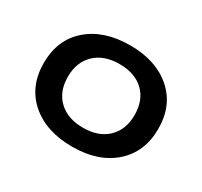

<svg xmlns="http://www.w3.org/2000/svg" viewBox="-87 -851 620 588"><g transform="rotate(30 223.0 -557.0)"><path d="M223.1 -377.9Q130.9 -377.9 75.4 -426.3Q20 -474.6 20 -557.1Q20 -639.6 75.4 -687.7Q130.9 -735.8 223.1 -735.8Q314.5 -735.8 369.6 -687.7Q424.8 -639.6 424.8 -557.1Q424.8 -475.1 369.9 -426.5Q314.9 -377.9 223.1 -377.9ZM340.8 -557.1Q340.8 -609.4 309.6 -639.6Q278.3 -669.9 223.1 -669.9Q168.5 -669.9 136.7 -639.4Q105 -608.9 105 -557.1Q105 -505.4 136.7 -475.1Q168.5 -444.8 223.1 -444.8Q277.8 -444.8 309.3 -475.3Q340.8 -505.9 340.8 -557.1Z"/></g></svg>

Font: Lumene Sans Expanded Medium
Style: Regular
Weight: 500
Width: 7
Designer: Deni Anggara
Version: Version 1.003;Glyphs 3.1.2 (3151)